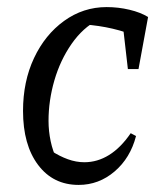

<svg xmlns="http://www.w3.org/2000/svg" viewBox="-20 -513 463 542"><path d="M202 9Q130 9 87.5 -47.5Q45 -104 45 -200Q45 -283 76 -349Q107 -415 161 -454Q215 -493 281 -493Q314 -493 345.5 -485.5Q377 -478 398 -465L371 -408Q302 -438 217 -444L257 -457Q214 -435 182 -389Q150 -343 133.5 -286Q117 -229 117 -172Q117 -143 123 -114.5Q129 -86 141 -62L125 -87Q148 -72 171.5 -63.5Q195 -55 218 -55Q255 -55 288 -75.5Q321 -96 349 -137L364 -129Q348 -67 303.5 -29Q259 9 202 9ZM341 -318 324 -466 398 -465 371 -318Z"/></svg>

Font: Piazzolla 24pt
Style: Italic
Weight: 400
Italic angle: -11.3°
Designer: Juan Pablo del Peral
Foundry: Huerta Tipografica
Version: Version 2.005